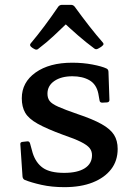

<svg xmlns="http://www.w3.org/2000/svg" viewBox="-20 -763 551 793"><path d="M300 -292Q363 -271 399.5 -250.5Q436 -230 451 -206Q466 -182 466 -148Q466 -99 439 -64Q412 -29 363 -9.5Q314 10 246 10Q194 10 151.5 0.5Q109 -9 82 -20Q74 -24 73 -34L64 -167Q63 -176 73 -177L91 -179Q101 -181 104 -171L115 -131Q128 -90 157.5 -69.5Q187 -49 245 -49Q300 -49 330 -68Q360 -87 360 -122Q360 -139 350 -151.5Q340 -164 314 -177Q288 -190 241 -206Q173 -231 135.5 -252Q98 -273 84 -297.5Q70 -322 70 -357Q70 -423 127 -463.5Q184 -504 278 -504Q323 -504 362 -496.5Q401 -489 420 -480Q428 -476 428 -466L432 -350Q432 -341 422 -340L402 -339Q392 -339 391 -349L386 -377Q378 -415 349.5 -431.5Q321 -448 279 -448Q233 -448 204.5 -428.5Q176 -409 176 -376Q176 -358 185 -346Q194 -334 221 -322Q248 -310 300 -292ZM108 -570Q101 -577 107 -584Q134 -616 162.5 -654Q191 -692 221 -736Q227 -743 236 -743H273Q282 -743 288 -736Q320 -692 348.5 -655.5Q377 -619 405 -587Q411 -580 403 -574Q399 -570 394.5 -567.5Q390 -565 385 -562Q376 -557 369 -563Q334 -589 302.5 -616.5Q271 -644 240 -673H263Q233 -644 202.5 -615.5Q172 -587 139 -562Q132 -555 123 -560Q119 -562 115 -564.5Q111 -567 108 -570Z"/></svg>

Font: Hahmlet Medium
Style: Regular
Weight: 500
Version: Version 1.002